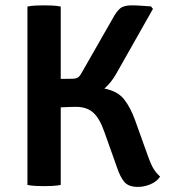

<svg xmlns="http://www.w3.org/2000/svg" viewBox="-20 -708 646 735"><path d="M593 -32Q580.5 -13 556.5 -2.8Q532.5 7.5 508 7.5Q472 7.5 456 -11.5Q440 -30.5 427.5 -68L379.5 -203Q361 -256 336.2 -277.5Q311.5 -299 270.5 -299Q250.5 -299 212.5 -297V0Q197 3 179.5 3.8Q162 4.5 148.5 4.5Q135.5 4.5 117.5 3.8Q99.5 3 85 0V-683Q99.5 -686 117.5 -686.8Q135.5 -687.5 148.5 -687.5Q162 -687.5 179.5 -686.8Q197 -686 212.5 -683V-406Q236.5 -406.5 256 -406.5Q273 -406.5 280.5 -413Q288 -419.5 297 -437L412.5 -639Q425.5 -663.5 439.5 -675.5Q453.5 -687.5 483.5 -687.5Q499.5 -687.5 519.2 -686.2Q539 -685 558 -683.5L565.5 -674L426 -427.5Q405.5 -391 379.5 -369Q430.5 -359 455 -327.8Q479.5 -296.5 496.5 -249.5L545.5 -113Q558.5 -76.5 568.5 -60.8Q578.5 -45 593 -32Z"/></svg>

Font: Signika Negative SemiBold
Style: Regular
Weight: 600
Designer: Anna Giedryś
Foundry: Anna Giedryś
Version: Version 2.000; ttfautohint (v1.8.3) -l 8 -r 50 -G 200 -x 9 -